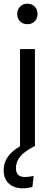

<svg xmlns="http://www.w3.org/2000/svg" viewBox="-33 -791 285 1038"><path d="M60.1 -714.8Q60.1 -739.3 75.4 -755.1Q90.8 -771 115.2 -771Q139.6 -771 154.8 -755.1Q169.9 -739.3 169.9 -714.8Q169.9 -691.4 154.8 -675.8Q139.6 -660.2 115.2 -660.2Q90.8 -660.2 75.4 -675.8Q60.1 -691.4 60.1 -714.8ZM75.2 0V-525.9H155.8V0H151.9Q95.7 29.8 74.5 57.1Q53.2 84.5 53.2 118.2Q53.2 166 101.1 166Q120.1 166 148.9 160.2L142.1 220.2Q113.8 227.1 89.8 227.1Q42 227.1 14.4 200.9Q-13.2 174.8 -13.2 128.9Q-13.2 50.3 75.2 0Z"/></svg>

Font: Fira Sans Compressed Book
Style: Regular
Weight: 350
Width: 1
Designer: Carrois Corporate & Edenspiekermann AG
Foundry: Carrois Corporate GbR & Edenspiekermann AG
Version: Version 4.203;PS 004.203;hotconv 1.0.88;makeotf.lib2.5.64775